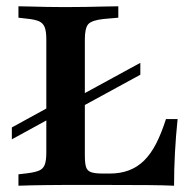

<svg xmlns="http://www.w3.org/2000/svg" viewBox="-20 -591 613 611"><path d="M178.2 -217.7V-255.6L426.6 -391.1V-353.2ZM17.7 -147.6V-185.5L178.2 -273.4V-235.5ZM178.2 -2.4Q154.8 -2.4 128.6 -2Q102.4 -1.6 79 -1.2Q55.6 -0.8 38.7 0V-36.3L66.1 -39.5Q91.9 -42.7 104.8 -48.4Q117.7 -54 122.6 -67.3Q127.4 -80.6 127.4 -105.6V-369.4H250V-96.8Q250 -72.6 253.6 -60.1Q257.3 -47.6 269.8 -43.1Q282.3 -38.7 308.1 -38.7H329Q362.9 -38.7 389.9 -48.8Q416.9 -58.9 438.3 -79.8Q459.7 -100.8 476.6 -133.5Q493.5 -166.1 508.1 -212.1H545.2Q539.5 -157.3 536.7 -104.4Q533.9 -51.6 533.9 0Q499.2 -1.6 450.4 -2Q401.6 -2.4 331.5 -2.4H187.9ZM178.2 -568.5H189.5H196.8Q223.4 -568.5 252.8 -569Q282.3 -569.4 309.3 -570.2Q336.3 -571 356.5 -571V-534.7L309.7 -530.6Q272.6 -526.6 261.3 -514.5Q250 -502.4 250 -465.3V-369.4H127.4V-465.3Q127.4 -490.3 122.6 -503.6Q117.7 -516.9 104.8 -523Q91.9 -529 66.1 -531.5L38.7 -534.7V-571Q55.6 -571 79 -570.2Q102.4 -569.4 128.6 -569Q154.8 -568.5 178.2 -568.5Z"/></svg>

Font: Playfair 9pt
Style: Bold
Weight: 700
Designer: Claus Eggers Sørensen
Foundry: Claus Eggers Sørensen
Version: Version 2.203